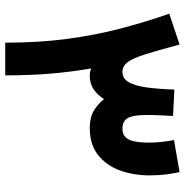

<svg xmlns="http://www.w3.org/2000/svg" viewBox="-6 -718 724 753"><g transform="rotate(90 356.5 -342.0)"><path d="M435.4 -658.2 331.8 -663.3Q329.6 -599.4 323.2 -553.7Q316.8 -508.1 302.6 -483.9Q288.3 -459.7 262.2 -459.7Q240 -459.7 224.5 -479.7Q209.1 -499.8 193.7 -548.7Q178.2 -597.7 155.2 -683.8L34.2 -643.4Q67.5 -548 93 -449.9Q118.5 -351.8 133.2 -241.8Q147.8 -131.7 147.8 0H276.1Q276.1 -93.5 269.5 -174.8Q262.8 -256.1 248.9 -337.5Q255.2 -334.6 261.8 -333.1Q268.4 -331.5 276.1 -331.5Q308.6 -331.5 330.8 -346.7Q353 -361.8 369.1 -387.5Q388.8 -362.8 415.3 -347.2Q441.8 -331.5 481.9 -331.5Q547.5 -331.5 588.6 -364.2Q629.6 -396.9 649 -450.1Q668.3 -503.4 668.3 -565.3Q668.3 -602.9 664.4 -631.9Q660.4 -660.9 655.4 -683.8L529.7 -661.9Q533.8 -641.8 536.8 -616.2Q539.8 -590.6 539.8 -565.1Q539.8 -532.3 535.3 -508.6Q530.9 -484.9 519.2 -472.3Q507.6 -459.7 485.4 -459.7Q454.5 -459.7 443 -481.6Q431.5 -503.5 431.5 -552.7Q431.5 -583.5 432.6 -607Q433.6 -630.5 435.4 -658.2Z"/></g></svg>

Font: Estedad-VF-FD Black
Style: Regular
Weight: 900
Designer: Amin Abedi
Version: Version 4.000